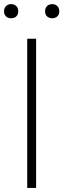

<svg xmlns="http://www.w3.org/2000/svg" viewBox="-49 -932 314 952"><path d="M86 0V-740H130V0ZM210 -841.5Q194 -841.5 184.2 -850.8Q174.5 -860 174.5 -876Q174.5 -892 184.2 -901.8Q194 -911.5 210 -911.5Q225.5 -911.5 235.2 -901.8Q245 -892 245 -876Q245 -860 235.2 -850.8Q225.5 -841.5 210 -841.5ZM6 -841.5Q-9.5 -841.5 -19.2 -850.8Q-29 -860 -29 -876Q-29 -892 -19.2 -901.8Q-9.5 -911.5 6 -911.5Q22 -911.5 31.8 -901.8Q41.5 -892 41.5 -876Q41.5 -860 31.8 -850.8Q22 -841.5 6 -841.5Z"/></svg>

Font: Encode Sans Semi Condensed ExtraLight
Style: Regular
Weight: 200
Width: 4
Designer: Multiple Designers
Foundry: Impallari Type
Version: Version 3.000; ttfautohint (v1.8.3) -l 8 -r 50 -G 200 -x 14 